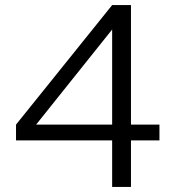

<svg xmlns="http://www.w3.org/2000/svg" viewBox="-20 -735 686 755"><path d="M495 0H421V-183H43V-245L421 -715H495V-245H607V-183H495ZM421 -619 122 -245H421Z"/></svg>

Font: Wix Madefor Display
Style: Regular
Weight: 400
Designer: Dalton Maag Ltd
Foundry: Dalton Maag Ltd
Version: Version 3.100